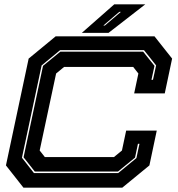

<svg xmlns="http://www.w3.org/2000/svg" viewBox="-20 -868 824 888"><path d="M88.5 0 7.5 -103 112.5 -597 237.5 -700H694.5L776 -597L742 -436H600.5L620 -528L596 -558.5H276.5L239.5 -528L163.5 -172L187.5 -141.5H507L544 -172L563.5 -264H705L671 -103L545.5 0ZM137 -67.5H526.5L611 -137L625 -203H618L604.5 -139L525.5 -74.5H141L89 -140.5L179 -563.5L259 -629H642L694.5 -563.5L680.5 -499H687.5L702 -565.5L646 -636H258L172.5 -565.5L81.5 -138.5ZM358.5 -716 508.5 -848H652L482 -716ZM458 -750H465L539 -813H531.5Z"/></svg>

Font: Tourney Expanded ExtraBold
Style: Italic
Weight: 800
Width: 7
Italic angle: -12°
Designer: Tyler Finck
Foundry: Etcetera Type Co
Version: Version 1.010; ttfautohint (v1.8.3)